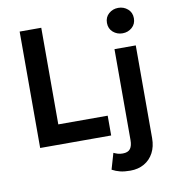

<svg xmlns="http://www.w3.org/2000/svg" viewBox="-100 -824 1026 1137"><g transform="rotate(-10 412.5 -256.0)"><path d="M88.5 0V-700H218.5V-119H515.5V0ZM591.5 225Q556.5 225 531 218.8Q505.5 212.5 482.5 200L510.5 103.5Q523 109.5 535.5 113.2Q548 117 565 117Q596.5 117 610 99.2Q623.5 81.5 623.5 47V-500H751.5V57.5Q751.5 108 731.5 145.8Q711.5 183.5 675.5 204.2Q639.5 225 591.5 225ZM687.5 -584Q654.5 -584 630.5 -605Q606.5 -626 606.5 -660.5Q606.5 -695 630.5 -716Q654.5 -737 687.5 -737Q720.5 -737 744.5 -716Q768.5 -695 768.5 -660.5Q768.5 -626 744.5 -605Q720.5 -584 687.5 -584Z"/></g></svg>

Font: Geologica Cursive Medium
Style: Regular
Weight: 500
Designer: Sindre Bremnes, Frode Helland
Foundry: Monokrom Skriftforlag AS
Version: Version 1.010;gftools[0.9.28]